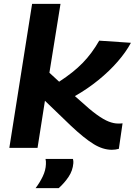

<svg xmlns="http://www.w3.org/2000/svg" viewBox="-20 -760 693 987"><path d="M28 0 145 -740H291L234 -386L284 -340Q358 -388 405.5 -437Q453 -486 490 -551L653 -540Q628 -493 585 -443.5Q542 -394 486 -348.5Q430 -303 365 -266L390 -244Q441 -197 477 -171Q513 -145 539 -135Q565 -125 586 -125Q592 -125 598 -125Q604 -125 610 -126L591 5Q574 10 555 10Q509 10 461 -19.5Q413 -49 345 -113L211 -242L173 0ZM214 57H355Q358 68 357 79Q354 117 332.5 149Q311 181 282 207H163Q185 178 200 146.5Q215 115 216 84Q217 69 214 57Z"/></svg>

Font: Georama Extended SemiBold
Style: Italic
Weight: 600
Width: 7
Italic angle: -9°
Designer: Jean-Baptiste Levee
Foundry: Production Type
Version: Version 1.000